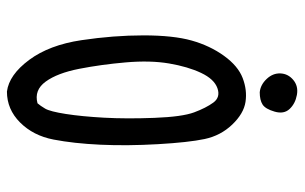

<svg xmlns="http://www.w3.org/2000/svg" viewBox="-178 -680 857 540"><g transform="rotate(90 250.0 -410.5)"><path d="M238 -2Q191 -8 149 -64.5Q107 -121 93.5 -211.5Q80 -302 80 -386Q80 -470 94.5 -521.5Q109 -573 137.5 -612.5Q166 -652 200 -665Q234 -678 267 -673Q300 -668 331 -635.5Q362 -603 371.5 -558Q381 -513 386 -426.5Q391 -340 387.5 -265Q384 -190 373 -133Q362 -76 325 -39Q288 -2 238 -2ZM271 -88Q278 -96 286 -109.5Q294 -123 301 -167.5Q308 -212 311.5 -275Q315 -338 312 -416.5Q309 -495 296.5 -528.5Q284 -562 269 -582.5Q254 -603 228.5 -594Q203 -585 185.5 -548Q168 -511 159 -458Q150 -405 156 -336Q162 -267 174 -205.5Q186 -144 210 -111Q234 -78 271 -88ZM240 -713Q219 -715 202.5 -732.5Q186 -750 187 -771.5Q188 -793 205.5 -807.5Q223 -822 247.5 -817.5Q272 -813 287 -797Q302 -781 294.5 -755Q287 -729 274.5 -721Q262 -713 240 -713Z"/></g></svg>

Font: Kosefont JP
Style: Regular
Weight: 400
Designer: Nozomi Seto 瀬戸のぞみ
Version: Version 3.00;June 19, 2020